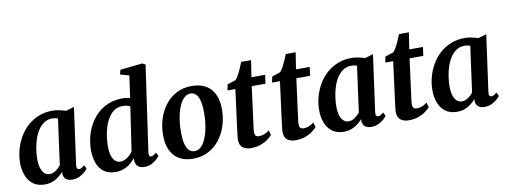

<svg xmlns="http://www.w3.org/2000/svg" viewBox="-65 -1178 4093 1552"><g transform="rotate(-10 1981.5 -402.0)"><path d="M475.5 -103Q472.5 -81.5 478.5 -73Q484.5 -64.5 494.5 -64.5Q502.5 -64.5 512.8 -69.8Q523 -75 539 -88L553 -57.5Q548 -49.5 530.5 -33.2Q513 -17 486 -3.5Q459 10 424.5 10Q394 10 374.2 -5Q354.5 -20 353 -51L355 -67.5Q338.5 -48.5 316.2 -30.8Q294 -13 265.2 -1.5Q236.5 10 200.5 10Q142.5 10 105.2 -17.8Q68 -45.5 50 -92Q32 -138.5 32 -195Q32 -249 46.2 -302.8Q60.5 -356.5 87.8 -404Q115 -451.5 155.2 -488.2Q195.5 -525 247.5 -546Q299.5 -567 362.5 -567Q389 -567 419.5 -560.5Q450 -554 471.5 -546.5L539.5 -567ZM396 -496.5Q386 -501.5 374.2 -503.5Q362.5 -505.5 350 -505.5Q313 -505.5 284.5 -487.2Q256 -469 235 -437.8Q214 -406.5 200.5 -366.8Q187 -327 180.5 -284.2Q174 -241.5 174 -200.5Q174 -157.5 183.8 -127.5Q193.5 -97.5 211.2 -81.8Q229 -66 252.5 -66Q267 -66 280.2 -71Q293.5 -76 305 -84.2Q316.5 -92.5 326.5 -102.2Q336.5 -112 345 -122Z M1068.5 -101.5Q1066 -83.5 1069.8 -74Q1073.5 -64.5 1084 -64.5Q1092 -64.5 1102.2 -69.5Q1112.5 -74.5 1129.5 -87.5L1143 -57Q1137.5 -50 1121.2 -34Q1105 -18 1079 -4Q1053 10 1017.5 10Q981 10 963.2 -7.5Q945.5 -25 943 -59.5L942.5 -74.5Q928 -54.5 905.2 -35Q882.5 -15.5 851 -2.8Q819.5 10 779.5 10Q721 10 684.2 -18.5Q647.5 -47 630.8 -94.2Q614 -141.5 614 -197Q614 -250.5 626.8 -303.8Q639.5 -357 665.5 -404.2Q691.5 -451.5 730.5 -488.2Q769.5 -525 821.8 -546Q874 -567 939.5 -567Q953.5 -567 969.2 -564.8Q985 -562.5 999.5 -559.5L1024.5 -740L952 -759.5L961 -797L1143.5 -817L1169 -803.5ZM989 -492Q976 -499 960.2 -502.2Q944.5 -505.5 927.5 -505.5Q889 -505.5 860.2 -486.8Q831.5 -468 811.2 -436.2Q791 -404.5 778.2 -365Q765.5 -325.5 759.8 -283.5Q754 -241.5 754 -202.5Q754 -161.5 763.2 -130.8Q772.5 -100 790 -83Q807.5 -66 832 -66Q854.5 -66 874 -75.8Q893.5 -85.5 909.5 -100.8Q925.5 -116 935.5 -131.5Z M1505 -568Q1572 -568 1618.5 -542Q1665 -516 1689.5 -465.5Q1714 -415 1714.5 -342.5Q1714.5 -271 1694.2 -207Q1674 -143 1635.2 -93.5Q1596.5 -44 1541.2 -15.5Q1486 13 1416 13Q1351 13 1304.8 -13.2Q1258.5 -39.5 1234 -89.8Q1209.5 -140 1209 -212.5Q1208.5 -284 1228.8 -348.2Q1249 -412.5 1287.5 -462Q1326 -511.5 1381 -539.8Q1436 -568 1505 -568ZM1486 -509.5Q1458 -509.5 1436.8 -491.2Q1415.5 -473 1400 -442.5Q1384.5 -412 1374.5 -374Q1364.5 -336 1360 -295.8Q1355.5 -255.5 1356 -218.5Q1356 -154 1366.5 -116Q1377 -78 1395.5 -61.5Q1414 -45 1438.5 -45Q1466 -45 1487 -63Q1508 -81 1523.5 -111.8Q1539 -142.5 1548.8 -180.5Q1558.5 -218.5 1563 -259Q1567.5 -299.5 1567.5 -336.5Q1567 -401.5 1556.8 -439.2Q1546.5 -477 1528.5 -493.2Q1510.5 -509.5 1486 -509.5Z M1944.5 -183.5Q1942.5 -167.5 1940.8 -155Q1939 -142.5 1938 -132Q1937 -121.5 1937 -111Q1937 -93 1945.5 -83.5Q1954 -74 1971.5 -74Q1997.5 -74 2018.2 -83Q2039 -92 2056.5 -106.5L2068.5 -67Q2055 -52 2031.5 -34Q2008 -16 1972.8 -3Q1937.5 10 1889.5 10Q1852.5 10 1825.5 -9.2Q1798.5 -28.5 1798.5 -76Q1798.5 -80 1798.8 -85.8Q1799 -91.5 1800.5 -102.2Q1802 -113 1804 -130.8Q1806 -148.5 1809.5 -176.5L1849.5 -482.5H1784.5L1794.5 -530.5L1862 -552.5Q1875 -564.5 1888 -588.5Q1901 -612.5 1913 -640Q1925 -667.5 1934 -690.5H2015L1994 -554H2106.5L2096.5 -482.5H1984Z M2310.5 -183.5Q2308.5 -167.5 2306.8 -155Q2305 -142.5 2304 -132Q2303 -121.5 2303 -111Q2303 -93 2311.5 -83.5Q2320 -74 2337.5 -74Q2363.5 -74 2384.2 -83Q2405 -92 2422.5 -106.5L2434.5 -67Q2421 -52 2397.5 -34Q2374 -16 2338.8 -3Q2303.5 10 2255.5 10Q2218.5 10 2191.5 -9.2Q2164.5 -28.5 2164.5 -76Q2164.5 -80 2164.8 -85.8Q2165 -91.5 2166.5 -102.2Q2168 -113 2170 -130.8Q2172 -148.5 2175.5 -176.5L2215.5 -482.5H2150.5L2160.5 -530.5L2228 -552.5Q2241 -564.5 2254 -588.5Q2267 -612.5 2279 -640Q2291 -667.5 2300 -690.5H2381L2360 -554H2472.5L2462.5 -482.5H2350Z M2930 -103Q2927 -81.5 2933 -73Q2939 -64.5 2949 -64.5Q2957 -64.5 2967.2 -69.8Q2977.5 -75 2993.5 -88L3007.5 -57.5Q3002.5 -49.5 2985 -33.2Q2967.5 -17 2940.5 -3.5Q2913.5 10 2879 10Q2848.5 10 2828.8 -5Q2809 -20 2807.5 -51L2809.5 -67.5Q2793 -48.5 2770.8 -30.8Q2748.5 -13 2719.8 -1.5Q2691 10 2655 10Q2597 10 2559.8 -17.8Q2522.5 -45.5 2504.5 -92Q2486.5 -138.5 2486.5 -195Q2486.5 -249 2500.8 -302.8Q2515 -356.5 2542.2 -404Q2569.5 -451.5 2609.8 -488.2Q2650 -525 2702 -546Q2754 -567 2817 -567Q2843.5 -567 2874 -560.5Q2904.5 -554 2926 -546.5L2994 -567ZM2850.5 -496.5Q2840.5 -501.5 2828.8 -503.5Q2817 -505.5 2804.5 -505.5Q2767.5 -505.5 2739 -487.2Q2710.5 -469 2689.5 -437.8Q2668.5 -406.5 2655 -366.8Q2641.5 -327 2635 -284.2Q2628.5 -241.5 2628.5 -200.5Q2628.5 -157.5 2638.2 -127.5Q2648 -97.5 2665.8 -81.8Q2683.5 -66 2707 -66Q2721.5 -66 2734.8 -71Q2748 -76 2759.5 -84.2Q2771 -92.5 2781 -102.2Q2791 -112 2799.5 -122Z M3240 -183.5Q3238 -167.5 3236.2 -155Q3234.5 -142.5 3233.5 -132Q3232.5 -121.5 3232.5 -111Q3232.5 -93 3241 -83.5Q3249.5 -74 3267 -74Q3293 -74 3313.8 -83Q3334.5 -92 3352 -106.5L3364 -67Q3350.5 -52 3327 -34Q3303.5 -16 3268.2 -3Q3233 10 3185 10Q3148 10 3121 -9.2Q3094 -28.5 3094 -76Q3094 -80 3094.2 -85.8Q3094.5 -91.5 3096 -102.2Q3097.5 -113 3099.5 -130.8Q3101.5 -148.5 3105 -176.5L3145 -482.5H3080L3090 -530.5L3157.5 -552.5Q3170.5 -564.5 3183.5 -588.5Q3196.5 -612.5 3208.5 -640Q3220.5 -667.5 3229.5 -690.5H3310.5L3289.5 -554H3402L3392 -482.5H3279.5Z M3859.5 -103Q3856.5 -81.5 3862.5 -73Q3868.5 -64.5 3878.5 -64.5Q3886.5 -64.5 3896.8 -69.8Q3907 -75 3923 -88L3937 -57.5Q3932 -49.5 3914.5 -33.2Q3897 -17 3870 -3.5Q3843 10 3808.5 10Q3778 10 3758.2 -5Q3738.5 -20 3737 -51L3739 -67.5Q3722.5 -48.5 3700.2 -30.8Q3678 -13 3649.2 -1.5Q3620.5 10 3584.5 10Q3526.5 10 3489.2 -17.8Q3452 -45.5 3434 -92Q3416 -138.5 3416 -195Q3416 -249 3430.2 -302.8Q3444.5 -356.5 3471.8 -404Q3499 -451.5 3539.2 -488.2Q3579.5 -525 3631.5 -546Q3683.5 -567 3746.5 -567Q3773 -567 3803.5 -560.5Q3834 -554 3855.5 -546.5L3923.5 -567ZM3780 -496.5Q3770 -501.5 3758.2 -503.5Q3746.5 -505.5 3734 -505.5Q3697 -505.5 3668.5 -487.2Q3640 -469 3619 -437.8Q3598 -406.5 3584.5 -366.8Q3571 -327 3564.5 -284.2Q3558 -241.5 3558 -200.5Q3558 -157.5 3567.8 -127.5Q3577.5 -97.5 3595.2 -81.8Q3613 -66 3636.5 -66Q3651 -66 3664.2 -71Q3677.5 -76 3689 -84.2Q3700.5 -92.5 3710.5 -102.2Q3720.5 -112 3729 -122Z"/></g></svg>

Font: Merriweather 20pt
Style: Bold Italic
Weight: 700
Italic angle: -7.8°
Version: Version 2.101